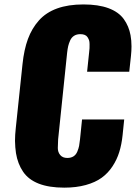

<svg xmlns="http://www.w3.org/2000/svg" viewBox="-20 -842 619 874"><path d="M272.5 12.2C308.9 12.2 341.6 8.2 370.4 0.2C399.2 -7.7 423.3 -18.7 442.6 -32.7C462 -46.7 478.4 -64 491.9 -84.5C505.5 -105 515.8 -126.8 522.9 -149.9C530.1 -173 535.2 -198.7 538.1 -227.1L545.4 -298.3H353.5L344.2 -207.5C342.9 -195.5 341.6 -185.6 340.1 -178C338.6 -170.3 335.9 -161.7 332 -152.1C328.1 -142.5 322.3 -135.3 314.7 -130.4C307 -125.5 297.7 -123 286.6 -123C272.3 -123 261.5 -127.4 254.2 -136.2C246.8 -145 243.2 -155.7 243.2 -168.2C243.2 -180.7 243.7 -193.8 244.6 -207.5L285.6 -602.1C286.9 -613.8 288.5 -623.6 290.3 -631.6C292.1 -639.6 295.1 -648.3 299.3 -657.7C303.5 -667.2 309.6 -674.3 317.4 -679.2C325.2 -684.1 334.6 -686.5 345.7 -686.5C353.5 -686.5 360.2 -685.4 365.7 -683.1C371.3 -680.8 375.5 -677.4 378.4 -672.9C381.3 -668.3 383.6 -663.7 385.3 -659.2C386.9 -654.6 387.7 -648.6 387.7 -641.1C387.7 -633.6 387.6 -627.4 387.5 -622.6C387.3 -617.7 386.7 -611.3 385.7 -603.5L376.5 -515.6H568.4L576.2 -587.9C577.8 -602.9 578.6 -617.2 578.6 -630.9C578.6 -649.1 577.1 -666 574.2 -681.6C569.3 -709 559.1 -733.5 543.5 -755.1C527.8 -776.8 504.6 -793.3 473.9 -804.7C443.1 -816.1 405.1 -821.8 359.9 -821.8C313.6 -821.8 273.7 -815.7 240 -803.5C206.3 -791.3 178.7 -773.1 157.2 -749C135.7 -724.9 119.1 -696.8 107.2 -664.6C95.3 -632.3 87.1 -594.2 82.5 -550.3L51.8 -258.8C49.5 -238.3 48.3 -218.9 48.3 -200.7C48.7 -180.5 50.1 -161.9 52.7 -145C57.9 -112.8 68.7 -84.6 85 -60.5C101.2 -36.5 125 -18.3 156.2 -6.1C187.5 6.1 226.2 12.2 272.5 12.2Z"/></svg>

Font: Oswald
Style: Heavy
Weight: 800
Designer: Vernon Adams
Foundry: Vernon Adams
Version: 3.0; ttfautohint (v0.95.6-bc232) -l 8 -r 50 -G 200 -x 0 -w "